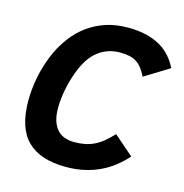

<svg xmlns="http://www.w3.org/2000/svg" viewBox="-105 -786 858 897"><g transform="rotate(15 324.5 -338.0)"><path d="M575.2 -111.8Q550.3 -84 521 -60.8Q491.7 -37.6 457 -21Q422.4 -4.4 381.3 4.9Q340.3 14.2 292 14.2Q167.5 14.2 105.2 -47.4Q43 -108.9 43 -241.2Q43 -264.6 45.7 -293.7Q48.3 -322.8 54.7 -355Q61 -387.2 71.8 -420.9Q82.5 -454.6 98.1 -487.8Q117.7 -528.3 145.8 -564.9Q173.8 -601.6 211.7 -629.4Q249.5 -657.2 297.6 -673.6Q345.7 -689.9 405.8 -689.9Q455.1 -689.9 493.7 -680.7Q532.2 -671.4 562 -654.3Q591.8 -637.2 613 -613Q634.3 -588.9 648.9 -559.1L529.8 -485.8Q519 -508.8 506.8 -524.4Q494.6 -540 479.5 -549.8Q464.4 -559.6 444.8 -563.7Q425.3 -567.9 399.9 -567.9Q368.2 -567.9 342.3 -558.8Q316.4 -549.8 295.2 -533.4Q273.9 -517.1 257.8 -494.4Q241.7 -471.7 230 -444.8Q217.3 -416 209 -387.7Q200.7 -359.4 195.6 -333.5Q190.4 -307.6 188.2 -284.4Q186 -261.2 186 -243.2Q186 -205.1 195.1 -179Q204.1 -152.8 219.5 -137.2Q234.9 -121.6 255.4 -114.7Q275.9 -107.9 298.8 -107.9Q327.1 -107.9 351.1 -112.5Q375 -117.2 396.5 -127.7Q418 -138.2 438.2 -154.8Q458.5 -171.4 480 -194.8Z"/></g></svg>

Font: Clear Sans
Style: Bold Italic
Weight: 700
Italic angle: -12°
Foundry: Intel Corporation
Version: Version 1.00